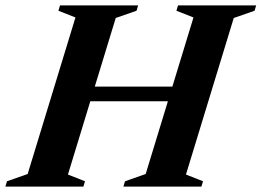

<svg xmlns="http://www.w3.org/2000/svg" viewBox="-51 -695 974 715"><path d="M202.5 -318 219 -372.5H673L656.5 -318ZM230 -630 166.5 -655 172.5 -675H463.5L457.5 -655L380 -628L202 -45L265.5 -20L259.5 0H-31L-25 -20L52 -47ZM669.5 -630 606 -655 612 -675H903L897 -655L819.5 -628L641.5 -45L705 -20L699 0H408.5L414.5 -20L491.5 -47Z"/></svg>

Font: Newsreader 24pt
Style: Bold Italic
Weight: 700
Italic angle: -17°
Designer: Hugues Gentile
Foundry: Production Type
Version: Version 1.003